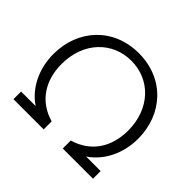

<svg xmlns="http://www.w3.org/2000/svg" viewBox="-164 -928 1137 1137"><g transform="rotate(45 405.0 -359.0)"><path d="M760 -357C760 -560 619 -718 405 -718C191 -718 50 -560 50 -357C50 -233 104 -124 194 -64H72V0H325V-67C192 -105 126 -214 126 -349C126 -532 247 -655 405 -655C563 -655 684 -532 684 -349C684 -214 618 -105 485 -67V0H738V-64H616C706 -124 760 -233 760 -357Z"/></g></svg>

Font: UULA Sans
Style: Regular
Weight: 400
Designer: Mohamed Gaber, Laura Garcia Mut
Foundry: Kief Type Foundry
Version: Version 3.006;hotconv 1.0.109;makeotfexe 2.5.65596